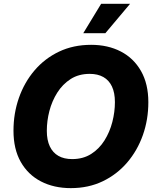

<svg xmlns="http://www.w3.org/2000/svg" viewBox="-20 -971 813 1001"><path d="M349.1 9.8Q261.2 9.8 193.6 -25.1Q126 -60.1 88.1 -127Q50.3 -193.8 50.3 -289.6Q50.3 -379.9 78.6 -460.7Q106.9 -541.5 159.9 -603.8Q212.9 -666 287.6 -701.7Q362.3 -737.3 455.1 -737.3Q542.5 -737.3 609.6 -702.6Q676.8 -668 715.1 -600.8Q753.4 -533.7 753.4 -438Q753.4 -347.7 724.9 -266.8Q696.3 -186 643.1 -123.8Q589.8 -61.5 515.6 -25.9Q441.4 9.8 349.1 9.8ZM356.4 -141.6Q413.1 -141.6 455.1 -168.2Q497.1 -194.8 524.7 -238.8Q552.2 -282.7 565.7 -335.2Q579.1 -387.7 579.1 -438.5Q579.1 -487.3 563.7 -520Q548.3 -552.7 519 -569.3Q489.7 -585.9 447.8 -585.9Q390.6 -585.9 348.6 -559.1Q306.6 -532.2 278.8 -488.3Q251 -444.3 237.5 -392.3Q224.1 -340.3 224.1 -289.1Q224.1 -240.7 239.7 -207.8Q255.4 -174.8 284.7 -158.2Q314 -141.6 356.4 -141.6ZM414.1 -797.9 507.3 -951.2H658.2L529.3 -797.9Z"/></svg>

Font: Inter ExtraBold
Style: Italic
Weight: 800
Italic angle: -9.3988°
Designer: Rasmus Andersson
Foundry: rsms
Version: Version 4.001;git-66647c0bb